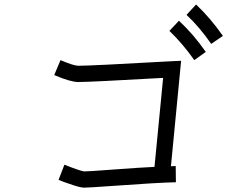

<svg xmlns="http://www.w3.org/2000/svg" viewBox="-20 -865 1040 866"><path d="M908.2 -630.9 856.4 -593.8Q802.7 -669.9 744.1 -725.6L787.1 -771.5Q851.6 -711.9 908.2 -630.9ZM932.6 -667Q879.9 -743.2 821.3 -797.9L864.3 -844.7Q927.7 -785.2 985.4 -703.1ZM333 -568.4Q392.6 -568.4 753.9 -588.9L796.9 -590.8L751 -115.2Q761.7 -115.2 772.5 -116.2L773.4 -43Q687.5 -41 487.3 -26.4Q378.9 -18.6 358.4 -18.6Q340.8 -18.6 289.1 -37.1Q264.6 -44.9 244.1 -53.7L270.5 -122.1Q339.8 -94.7 359.4 -91.8Q377.9 -91.8 481.4 -99.6Q611.3 -109.4 676.8 -112.3L715.8 -513.7Q387.7 -495.1 333 -495.1Q297.9 -495.1 224.6 -526.4L252.9 -593.8Q312.5 -568.4 333 -568.4Z"/></svg>

Font: irohakakuC Regular
Style: Regular
Weight: 400
Designer: [Source Han Sans]
Ryoko NISHIZUKA Ë•øÂ°öÊ∂ºÂ≠ê (kana & ideographs); Paul D. Hunt (Latin, Greek & Cyrillic); Wenlong ZHAN
Version: Version 1.001.20160904